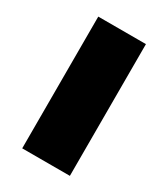

<svg xmlns="http://www.w3.org/2000/svg" viewBox="-131 -557 544 621"><g transform="rotate(30 140.5 -246.0)"><path d="M52 0V-492H230V0Z"/></g></svg>

Font: Nunito Sans Black
Style: Regular
Weight: 900
Designer: Vernon Adams
Foundry: Vernon Adams
Version: Version 3.006; ttfautohint (v1.8.3)